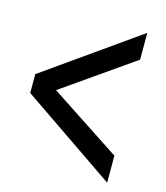

<svg xmlns="http://www.w3.org/2000/svg" viewBox="-101 -771 706 817"><g transform="rotate(15 251.5 -363.0)"><path d="M32 -400V-317L447 -33V-152L135 -357L447 -575V-693Z"/></g></svg>

Font: Bithumb Trading Sans Semibold
Style: Regular
Weight: 600
Designer: HamHyungwon
Foundry: Bithumb
Version: Version 1.100;Glyphs 3.1.2 (3151)